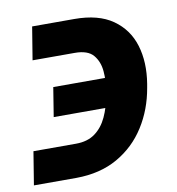

<svg xmlns="http://www.w3.org/2000/svg" viewBox="-78 -598 616 667"><g transform="rotate(-10 230.0 -264.5)"><path d="M7.8 -108.9H157.7Q198.7 -108.9 225.3 -128.4Q252 -147.9 267.6 -181.6Q283.2 -215.3 290.5 -257.3L293 -271Q298.8 -305.7 295.9 -340.1Q293 -374.5 273.7 -397.5Q254.4 -420.4 208.5 -420.4H59.6L78.6 -536.6H227.1Q312 -536.6 362.5 -501.2Q413.1 -465.8 431.4 -405.8Q449.7 -345.7 437.5 -271L435.1 -257.3Q422.4 -182.6 384.3 -122.6Q346.2 -62.5 284.4 -27.3Q222.7 7.8 138.7 8.3H-11.2ZM97.7 -213.4 114.3 -316.4H354L336.9 -213.4Z"/></g></svg>

Font: Inter 20pt
Style: Bold Italic
Weight: 700
Italic angle: -9.3988°
Version: Version 4.001;git-66647c0bb